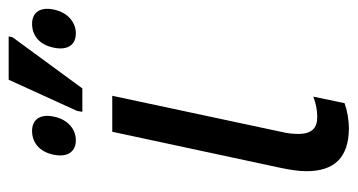

<svg xmlns="http://www.w3.org/2000/svg" viewBox="-211 -604 825 443"><g transform="rotate(-90 201.5 -382.5)"><path d="M165 -605H219L337 -766L339 -775H239L167 -617ZM99 -620C124 -620 147 -637 154 -671C161 -705 145 -721 121 -721C96 -721 73 -706 66 -671C59 -637 75 -620 99 -620ZM346 -620C370 -620 394 -637 401 -671C408 -705 392 -721 368 -721C343 -721 320 -706 313 -671C306 -637 321 -620 346 -620ZM125 10C148 10 168 6 185 0L200 -72C184 -66 168 -63 153 -63C128 -63 114 -75 114 -107C114 -118 115 -131 119 -147L202 -536H119L36 -149C31 -125 28 -106 28 -88C28 -23 60 9 125 10Z"/></g></svg>

Font: Noto Sans Condensed
Style: Italic
Weight: 400
Width: 3
Italic angle: -12°
Designer: Monotype Design Team
Foundry: Monotype Imaging Inc.
Version: Version 2.013